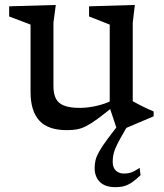

<svg xmlns="http://www.w3.org/2000/svg" viewBox="-20 -516 664 776"><path d="M196 -168Q196 -136.5 206.2 -117Q216.5 -97.5 240 -88.8Q263.5 -80 302 -80Q335.5 -80 369.8 -88Q404 -96 428.5 -108L439 -86Q400 -54.5 373.8 -35.2Q347.5 -16 328.2 -6.2Q309 3.5 291 6.8Q273 10 250 10Q174 10 138.8 -28.8Q103.5 -67.5 103.5 -144V-416.5L17 -449.5V-490.5L205.5 -496L196 -424ZM453.5 9.5 423.5 -80.5V-416.5L340 -449.5V-490.5L525 -496L516.5 -424V-107Q521 -104.5 531.5 -98.8Q542 -93 555.2 -86.5Q568.5 -80 580.8 -74.2Q593 -68.5 601 -65.5V-46L470.5 9.5ZM465.5 45Q453 67.5 446.2 84Q439.5 100.5 437.5 113.5Q435.5 126.5 435.5 138.5Q435.5 161 448 173.2Q460.5 185.5 482 185.5Q497 185.5 510.2 181Q523.5 176.5 544.5 162.5L548 192Q529.5 210 513.8 220.8Q498 231.5 482.5 236Q467 240.5 447.5 240.5Q404.5 240.5 383.5 219.2Q362.5 198 362.5 163Q362.5 147 366.2 131.2Q370 115.5 381.5 95.2Q393 75 414.5 46L466.5 -22.5H504Z"/></svg>

Font: Newsreader 9pt
Style: Regular
Weight: 400
Designer: Hugues Gentile
Foundry: Production Type
Version: Version 1.003